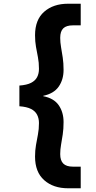

<svg xmlns="http://www.w3.org/2000/svg" viewBox="-20 -831 517 1030"><path d="M345 179Q266 179 217 135.5Q168 92 168 9Q168 -24 173 -52.5Q178 -81 183.5 -109.5Q189 -138 189 -171Q189 -196 179 -215.5Q169 -235 146.5 -246.5Q124 -258 84 -261V-372Q124 -375 146.5 -386.5Q169 -398 179 -417Q189 -436 189 -462Q189 -496 183.5 -524Q178 -552 173 -580Q168 -608 168 -642Q168 -725 217 -768Q266 -811 345 -811H413V-695H371Q336 -695 319.5 -679Q303 -663 303 -628Q303 -604 307.5 -578Q312 -552 316.5 -522.5Q321 -493 321 -456Q321 -404 295 -366.5Q269 -329 212 -317V-315Q269 -304 295 -266.5Q321 -229 321 -176Q321 -139 316.5 -109.5Q312 -80 307.5 -54.5Q303 -29 303 -4Q303 30 319.5 46.5Q336 63 371 63H413V179Z"/></svg>

Font: DM Sans 12pt ExtraBold
Style: Regular
Weight: 800
Version: Version 4.004;gftools[0.9.30]